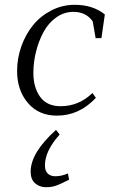

<svg xmlns="http://www.w3.org/2000/svg" viewBox="-20 -472 483 795"><path d="M50.8 -178.2Q50.8 -231 68.6 -280.8Q86.4 -330.6 117.4 -368.4Q148.4 -406.2 193.4 -429.2Q238.3 -452.1 289.1 -452.1Q364.7 -452.1 414.1 -412.1L399.9 -314H376L363.8 -383.8Q335.9 -422.9 284.2 -422.9Q245.1 -422.9 212.6 -399.7Q180.2 -376.5 160.2 -339.4Q140.1 -302.2 129.2 -258.3Q118.2 -214.4 118.2 -169.9Q118.2 -109.9 146.2 -71Q174.3 -32.2 231 -32.2Q306.6 -32.2 362.8 -86.9L377 -66.9Q308.1 6.8 215.8 6.8Q140.1 6.8 95.5 -45.7Q50.8 -98.1 50.8 -178.2ZM106.9 238.8Q106.9 160.2 211.9 65.9L227.1 85Q166 152.8 166 212.9Q166 235.4 177.7 246.6Q189.5 257.8 209 257.8Q235.4 257.8 261.2 246.1L266.1 272Q231 290 212.4 296.6Q193.8 303.2 170.9 303.2Q144 303.2 125.5 287.1Q106.9 271 106.9 238.8Z"/></svg>

Font: Dihjauti S
Style: Italic
Weight: 400
Italic angle: -9°
Designer: T. Christopher White
Version: Version 3.0.0